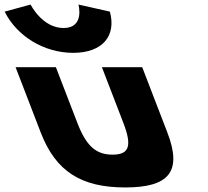

<svg xmlns="http://www.w3.org/2000/svg" viewBox="-193 -808 915 843"><path d="M151.4 -788C151.4 -788 180.1 -685 86.1 -685C-7.9 -685 -58.6 -788 -58.6 -788L-172.6 -757C-119.4 -650 -0.9 -576 128.1 -576C257.1 -576 318.6 -650 289.4 -757ZM-124.6 -513H52.4L146.4 -269C185.3 -168 227.3 -129 301.3 -129C375.3 -129 387.3 -168 348.4 -269L254.4 -513H431.4L541.9 -226C608.2 -54 548.8 15 356.8 15C164.8 15 52.2 -54 -14.1 -226Z"/></svg>

Font: Hussar
Style: BdOpOblFour
Weight: 700
Foundry: Cannot Into Space Fonts
Version: Version 2.00